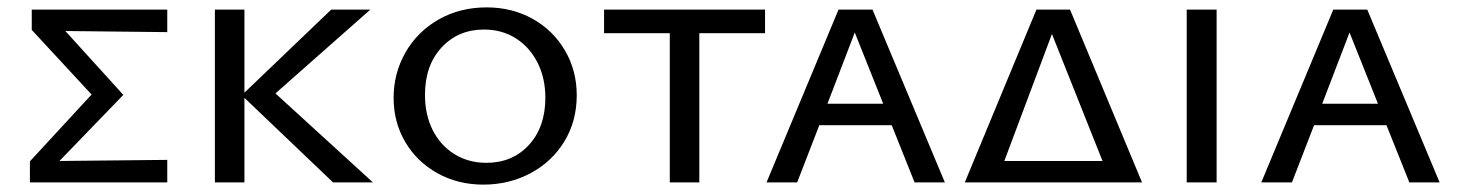

<svg xmlns="http://www.w3.org/2000/svg" viewBox="-20 -494 3946 520"><path d="M433 -407 157 -410 314 -237 141 -58 433 -61V0H61V-57L228 -238L66 -413V-468H433Z M882 0 642 -229V0H562V-468H642V-243L877 -468H983L726 -241L990 0Z M1046 -229Q1046 -296 1078.5 -352.5Q1111 -409 1168.5 -441.5Q1226 -474 1298 -474Q1367 -474 1422.5 -443Q1478 -412 1510 -357.5Q1542 -303 1542 -236Q1542 -166 1508.5 -111Q1475 -56 1417 -25Q1359 6 1289 6Q1220 6 1164.5 -25Q1109 -56 1077.5 -109.5Q1046 -163 1046 -229ZM1457 -229Q1457 -283 1435.5 -325Q1414 -367 1376.5 -390.5Q1339 -414 1291 -414Q1221 -414 1176 -365.5Q1131 -317 1131 -237Q1131 -183 1152 -141.5Q1173 -100 1211 -76.5Q1249 -53 1297 -53Q1368 -53 1412.5 -101.5Q1457 -150 1457 -229Z M2052 -404H1874V0H1794V-404H1616V-468H2052Z M2395 -155H2199L2139 0H2056L2251 -468H2343L2539 0H2457ZM2372 -213 2295 -406 2221 -213Z M3073 0H2593L2787 -468H2878ZM2966 -58 2829 -402 2700 -58Z M3194 -468H3275V0H3194Z M3735 -155H3539L3479 0H3396L3591 -468H3683L3879 0H3797ZM3712 -213 3635 -406 3561 -213Z"/></svg>

Font: Ysabeau SC Medium
Style: Regular
Weight: 500
Designer: Christian Thalmann (Catharsis Fonts)
Version: Version 0.003